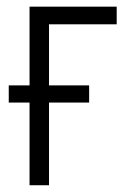

<svg xmlns="http://www.w3.org/2000/svg" viewBox="-20 -548 382 568"><path d="M243.7 -244.6H125V0H67.4V-244.6H5.9V-295.4H67.4V-528.3H325.2V-476.1H125V-295.4H243.7Z"/></svg>

Font: RobotoCondensed-Light
Style: Light
Weight: 300
Designer: Google
Version: Version 1.200311; 2013